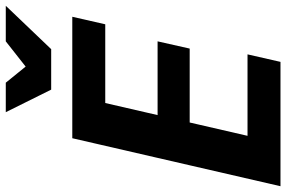

<svg xmlns="http://www.w3.org/2000/svg" viewBox="-192 -807 990 664"><g transform="rotate(-90 303.0 -475.0)"><path d="M-9 0 157 -720H305L139 0ZM63 0 89 -114H447L421 0ZM135 -314 161 -425H492L467 -314ZM203 -606 229 -720H577L551 -606ZM325 -793 247 -950H349L448 -828H337L492 -950H615L465 -793Z"/></g></svg>

Font: Instrument Sans SemiCondensed
Style: Bold Italic
Weight: 700
Width: 4
Italic angle: -13°
Designer: Rodrigo Fuenzalida
Foundry: fragTYPE
Version: Version 1.000;gftools[0.9.28]